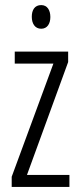

<svg xmlns="http://www.w3.org/2000/svg" viewBox="-20 -735 314 755"><path d="M142 -715C116 -715 105 -695 105 -669C105 -643 117 -622 142 -622C166 -622 178 -642 178 -668C178 -695 166 -715 142 -715ZM253 0V-47H86L248 -491V-532H38V-485H190L26 -40V0Z"/></svg>

Font: Noto Sans Display Condensed Light
Style: Regular
Weight: 300
Width: 3
Designer: Monotype Design Team
Foundry: Monotype Imaging Inc.
Version: Version 1.900